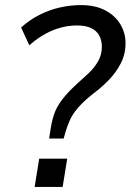

<svg xmlns="http://www.w3.org/2000/svg" viewBox="-20 -734 513 754"><path d="M173 -190 178 -223Q183 -257 192.5 -285.5Q202 -314 224.5 -343.5Q247 -373 287 -409Q306 -426 327.5 -446Q349 -466 364.5 -492Q380 -518 380 -551Q380 -575 370 -594Q360 -613 338.5 -623.5Q317 -634 283 -634Q233 -634 185 -614Q137 -594 95 -556L63 -626Q96 -656 134.5 -675.5Q173 -695 214.5 -704.5Q256 -714 298 -714Q354 -714 393 -693.5Q432 -673 452.5 -639Q473 -605 473 -564Q473 -521 454 -484.5Q435 -448 406.5 -419Q378 -390 347 -367Q309 -337 287 -311.5Q265 -286 254.5 -262.5Q244 -239 237 -215L230 -190ZM116 0 134 -111H244L226 0Z"/></svg>

Font: Nunito Sans 12pt Medium
Style: Italic
Weight: 500
Italic angle: -9°
Designer: Vernon Adams
Foundry: Vernon Adams
Version: Version 3.101;gftools[0.9.27]